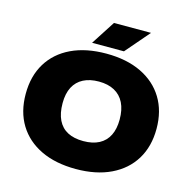

<svg xmlns="http://www.w3.org/2000/svg" viewBox="-133 -1082 1211 1222"><g transform="rotate(15 473.0 -470.5)"><path d="M473 10Q339.5 10 243 -36Q146.5 -82 94.2 -167.2Q42 -252.5 42 -370Q42 -487.5 94 -572.8Q146 -658 242.5 -704Q339 -750 473 -750Q607 -750 703.5 -703.5Q800 -657 852 -571.8Q904 -486.5 904 -370Q904 -253.5 852 -168.2Q800 -83 703.2 -36.5Q606.5 10 473 10ZM473 -174Q534.5 -174 576.8 -196.2Q619 -218.5 640.5 -261.5Q662 -304.5 662 -366Q662 -431.5 639.8 -476Q617.5 -520.5 575.2 -543.2Q533 -566 473 -566Q413 -566 370.8 -544.2Q328.5 -522.5 306.2 -479.8Q284 -437 284 -374Q284 -307 305.8 -262.5Q327.5 -218 369.5 -196Q411.5 -174 473 -174ZM366 -793 468 -951H712L576 -793Z"/></g></svg>

Font: Encode Sans SC Expanded Black
Style: Regular
Weight: 900
Width: 7
Designer: Multiple Designers
Foundry: Impallari Type
Version: Version 3.002